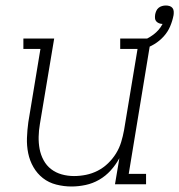

<svg xmlns="http://www.w3.org/2000/svg" viewBox="-20 -670 652 698"><path d="M240 8Q212 8 184.5 1Q157 -6 136 -22.5Q115 -39 101.5 -62.5Q88 -86 82.5 -113Q77 -140 78 -168.5Q79 -197 83 -226L127 -492H65V-530H177L125 -219Q121 -196 120.5 -173Q120 -150 124 -128.5Q128 -107 138.5 -87.5Q149 -68 166 -55Q183 -42 204.5 -36Q226 -30 249 -30Q271 -30 293 -34.5Q315 -39 335.5 -49.5Q356 -60 373 -76.5Q390 -93 402 -112.5Q414 -132 420.5 -153.5Q427 -175 431 -197L480 -492H417V-530H529L448 -38H511V0H398L414 -95Q401 -71 382.5 -50.5Q364 -30 340.5 -16.5Q317 -3 291 2.5Q265 8 240 8ZM502 -492 491 -520Q516 -528 537.5 -544Q559 -560 571 -583Q571 -583 571 -583Q571 -583 571 -583Q564 -583 558 -585.5Q552 -588 548 -592.5Q544 -597 543.5 -603.5Q543 -610 544 -617Q545 -623 548 -630Q551 -637 556.5 -641.5Q562 -646 569 -648Q576 -650 583 -650Q590 -650 596.5 -648Q603 -646 607 -641Q611 -636 611.5 -629Q612 -622 611 -615Q607 -594 598.5 -574Q590 -554 575 -537.5Q560 -521 541 -509.5Q522 -498 502 -492Z"/></svg>

Font: Iosevka Curly Slab XLtExObl
Style: Regular
Weight: 200
Width: 7
Italic angle: -9°
Monospace: yes
Designer: Belleve Invis
Foundry: Belleve Invis
Version: Version 11.0.0; ttfautohint (v1.8.3)